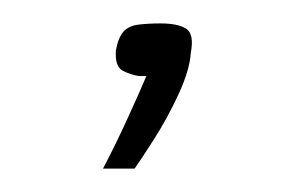

<svg xmlns="http://www.w3.org/2000/svg" viewBox="-20 -498 252 164"><path d="M68 -354Q79 -375 89.5 -398Q100 -421 105 -433Q104 -433 103 -433Q102 -433 99 -433Q92 -434 85 -437.5Q78 -441 79 -455Q81 -466 85.5 -471Q90 -476 98.5 -477Q107 -478 117 -478Q132 -478 139 -473.5Q146 -469 143 -453Q142 -438 132.5 -417.5Q123 -397 111.5 -379Q100 -361 95 -354Z"/></svg>

Font: Genos Light
Style: Italic
Weight: 300
Italic angle: -8°
Designer: Robert E. Leuschke
Foundry: Robert E. Leuschke
Version: Version 1.010